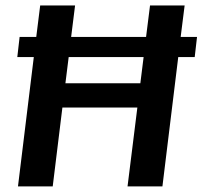

<svg xmlns="http://www.w3.org/2000/svg" viewBox="-20 -668 726 688"><path d="M627.4 -535.6H686L677.7 -463.4H618.7L562 0H437L472.2 -282.7H203.6L168.9 0H44.4L101.1 -463.4H42L50.3 -535.6H109.9L124 -648.4H249L234.9 -535.6H503.4L517.6 -648.4H641.6ZM214.4 -369.6H482.9L494.6 -463.4H226.1Z"/></svg>

Font: Carlito
Style: Bold Italic
Weight: 700
Italic angle: -7°
Designer: Lukasz Dziedzic
Foundry: tyPoland Lukasz Dziedzic
Version: Version 1.104